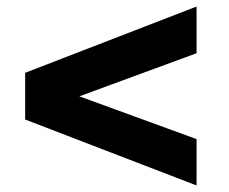

<svg xmlns="http://www.w3.org/2000/svg" viewBox="-20 -555 700 588"><path d="M582 13V-129L223 -260L582 -392V-535L57 -332V-189Z"/></svg>

Font: Archivo Black
Style: Regular
Weight: 900
Designer: Hector Gatti
Foundry: Omnibus-Type
Version: Version 2.001